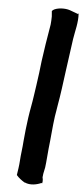

<svg xmlns="http://www.w3.org/2000/svg" viewBox="-57 -779 382 878"><g transform="rotate(5 134.5 -340.0)"><path d="M146 -731 148 -706C148 -694 147 -680 146 -669C140 -629 132 -589 126 -544C122 -518 117 -484 113 -444C107 -403 103 -367 98 -338C93 -302 86 -271 81 -235C76 -200 72 -162 69 -128C67 -95 62 -67 60 -33C59 -14 55 10 52 30C62 42 75 52 90 61H92C116 72 147 66 168 56L170 59C175 43 170 33 170 30L172 13L178 -16C182 -46 183 -73 186 -101C192 -150 195 -203 202 -253C204 -268 208 -285 210 -302C220 -358 225 -400 234 -467L254 -612C260 -651 272 -689 269 -731L266 -728L228 -742C205 -750 168 -748 151 -736Z"/></g></svg>

Font: Hussar Pisanka
Style: BdKur
Weight: 700
Designer: Robert Jablonski
Foundry: Cannot Into Space Fonts
Version: Version 1.070